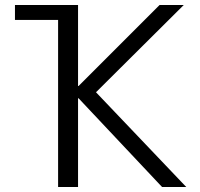

<svg xmlns="http://www.w3.org/2000/svg" viewBox="-20 -750 802 770"><path d="M40 -730H293V-405H295L620 -730H717L365 -380L727 0H630L295 -356H293V0H213V-670H40Z"/></svg>

Font: Mplus 1p
Style: Regular
Weight: 400
Version: Version 1.061